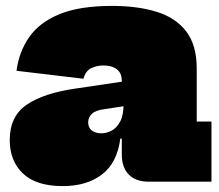

<svg xmlns="http://www.w3.org/2000/svg" viewBox="-20 -616 744 651"><path d="M484 0Q440.5 0 416.8 -24Q393 -48 393 -92V-187L407 -207L399 -263L393 -289V-341Q393 -361.5 384.2 -373Q375.5 -384.5 361.2 -389.2Q347 -394 331 -394Q308.5 -394 289.2 -384.8Q270 -375.5 263 -349L36 -376Q44.5 -440.5 79 -490.2Q113.5 -540 181.8 -568Q250 -596 360 -596Q446 -596 510.5 -576.2Q575 -556.5 611 -510Q647 -463.5 647 -384V-204H697V0ZM193 15Q102.5 15 57.8 -27.8Q13 -70.5 13 -141Q13 -222 70.8 -261.2Q128.5 -300.5 238 -316L420 -343V-259L335 -246Q305 -242.5 292 -230.5Q279 -218.5 279 -201Q279 -183 291.5 -173.5Q304 -164 324 -164Q341.5 -164 358.8 -173.2Q376 -182.5 387.5 -204Q399 -225.5 399 -263L422 -146H388Q377 -63 325.2 -24Q273.5 15 193 15Z"/></svg>

Font: Hepta Slab ExtraLight Black
Style: Regular
Weight: 900
Version: Version 1.102